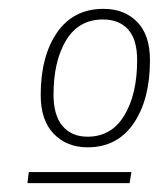

<svg xmlns="http://www.w3.org/2000/svg" viewBox="-20 -698 359 434"><path d="M214 -678Q261 -678 290 -648.5Q319 -619 319 -562Q319 -473 282 -419Q245 -365 178 -365Q131 -365 101.5 -395.5Q72 -426 72 -483Q72 -571 109 -624.5Q146 -678 214 -678ZM213 -654Q158 -654 129.5 -607Q101 -560 101 -484Q101 -437 121.5 -413Q142 -389 178 -389Q232 -389 261 -437Q290 -485 290 -562Q290 -609 269.5 -631.5Q249 -654 213 -654ZM42 -284 45 -309H277L273 -284Z"/></svg>

Font: Georama ExtraLight
Style: Italic
Weight: 200
Italic angle: -9°
Designer: Jean-Baptiste Levee
Foundry: Production Type
Version: Version 1.000